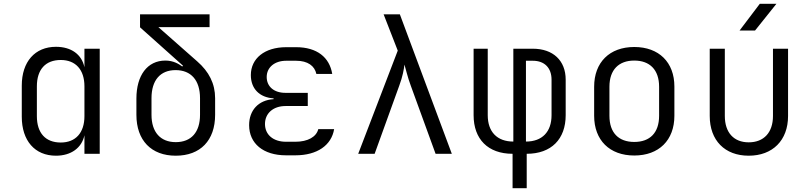

<svg xmlns="http://www.w3.org/2000/svg" viewBox="-20 -805 4240 1005"><path d="M422 -453C408 -520 353 -560 273 -560C163 -560 94 -482 94 -357V-194C94 -69 162 10 273 10C352 10 408 -31 422 -97V0H502V-550H422ZM298 -59C218 -59 173 -109 173 -197V-353C173 -441 218 -491 298 -491C376 -491 422 -440 422 -353V-197C422 -110 376 -59 298 -59Z M900 10C1029 10 1106 -70 1106 -204V-291C1106 -367 1074 -430 1012 -484L809 -663H1077V-730H713V-662L938 -461L934 -457C918 -469 888 -488 846 -488C751 -488 694 -410 694 -289V-204C694 -70 772 10 900 10ZM900 -61C820 -61 773 -113 773 -204V-291C773 -385 819 -438 899 -438C980 -438 1027 -385 1027 -291V-204C1027 -113 981 -61 900 -61Z M1526 8C1641 8 1715 -45 1729 -129H1646C1636 -89 1592 -63 1526 -63H1477C1410 -63 1367 -100 1367 -156C1367 -211 1409 -250 1475 -250H1591V-319H1474C1414 -319 1376 -352 1376 -402C1376 -452 1417 -487 1478 -487H1530C1591 -487 1627 -460 1636 -418H1719C1705 -505 1639 -558 1530 -558H1478C1365 -558 1293 -499 1293 -412C1293 -341 1338 -295 1412 -290V-286C1332 -281 1284 -227 1284 -150C1284 -54 1358 8 1477 8Z M1941 0 2070 -357C2087 -402 2095 -445 2097 -467C2104 -445 2113 -402 2130 -357L2260 0H2345L2073 -730H1988L2062 -540L1855 0Z M2737 180V0C2866 0 2941 -77 2941 -202V-388C2941 -488 2875 -550 2769 -550H2667V-64C2582 -64 2533 -115 2533 -202V-550H2459V-202C2459 -77 2534 0 2663 0V180ZM2733 -487H2769C2830 -487 2867 -450 2867 -388V-202C2867 -115 2818 -64 2733 -64Z M3300 9C3429 9 3510 -71 3510 -199V-352C3510 -479 3429 -559 3300 -559C3171 -559 3090 -479 3090 -351V-199C3090 -71 3171 9 3300 9ZM3300 -62C3218 -62 3170 -110 3170 -199V-351C3170 -440 3219 -488 3300 -488C3381 -488 3430 -440 3430 -351V-199C3430 -110 3382 -62 3300 -62Z M3932 -645 4044 -785H3957L3851 -645ZM3899 10C4024 10 4105 -70 4105 -198V-550H4026V-198C4026 -111 3978 -60 3899 -60C3821 -60 3774 -111 3774 -198V-550H3695V-198C3695 -70 3774 10 3899 10Z"/></svg>

Font: Tekne LDO Light
Style: Regular
Weight: 300
Monospace: yes
Designer: Alessio Laiso, Mario Rullo, Paolo Rosset
Foundry: Alessio Laiso
Version: Version 1.000;hotconv 1.0.109;makeotfexe 2.5.65596